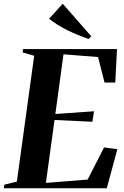

<svg xmlns="http://www.w3.org/2000/svg" viewBox="-40 -1005 661 1025"><path d="M-19.5 0 -17 -19 50 -35.5 142.5 -707.5 81 -725 83.5 -743H584.5L575.5 -564.5H518L483.5 -700.5L299 -715L255.5 -396.5L462 -411L453 -355L251 -364.5L205 -28.5L428 -46.5L515.5 -218L586.5 -208.5L530 0ZM433 -796.5Q405.5 -806.5 377 -818Q348.5 -829.5 321.2 -843Q294 -856.5 268.8 -872Q243.5 -887.5 222 -905L295 -985L447 -811.5Z"/></svg>

Font: Merriweather 144pt
Style: Bold Italic
Weight: 700
Italic angle: -7.8°
Version: Version 2.101